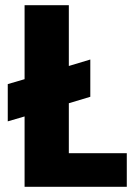

<svg xmlns="http://www.w3.org/2000/svg" viewBox="-20 -722 525 742"><path d="M470 -130V0H75V-272L10 -253V-397L75 -416V-702H246V-467L329 -492V-348L246 -323V-130Z"/></svg>

Font: Fz Poppins
Style: Bold
Weight: 700
Designer: Ninad Kale (Devanagari), Jonny Pinhorn (Latin)
Foundry: Indian Type Foundry
Version: Vit hóa bi Vntype.Com & FontZin.Com